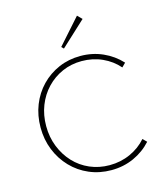

<svg xmlns="http://www.w3.org/2000/svg" viewBox="-133 -1020 969 1129"><g transform="rotate(-15 351.5 -455.0)"><path d="M405 10Q333 10 271 -16.5Q209 -43 163 -91Q117 -139 91.5 -202.5Q66 -266 66 -339Q66 -413 91 -476Q116 -539 161.5 -586Q207 -633 268 -659.5Q329 -686 400 -686Q473 -686 536 -658Q599 -630 645 -580L622 -557Q582 -603 524.5 -629Q467 -655 400 -655Q336 -655 281.5 -631Q227 -607 186 -564Q145 -521 122.5 -463.5Q100 -406 100 -339Q100 -272 123 -214Q146 -156 186.5 -112.5Q227 -69 282.5 -45Q338 -21 402 -21Q470 -21 528.5 -47.5Q587 -74 627 -120L650 -97Q605 -47 542 -18.5Q479 10 405 10ZM319 -753 306 -766 443 -920 470 -893Z"/></g></svg>

Font: Outfit Thin
Style: Regular
Weight: 100
Designer: Rodrigo Fuenzalida
Foundry: fragTYPE
Version: Version 1.100;gftools[0.9.27]